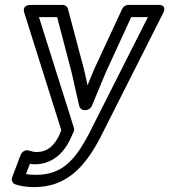

<svg xmlns="http://www.w3.org/2000/svg" viewBox="-20 -536 690 783"><path d="M102 132C109 133 115 134 122 134C192 134 239 89 266 33L280 2C283 -4 283 -11 281 -16L139 -466H213L272 -241C282 -198 292 -151 303 -104C305 -94 315 -87 324 -87H329C340 -87 351 -95 355 -105C374 -150 394 -199 412 -242L515 -466H583L341 13C283 122 230 177 126 177C110 177 96 176 86 174ZM98 78C84 73 69 83 64 96L30 186C25 198 30 212 43 216C64 223 88 227 120 227C251 227 325 145 386 31L645 -482C664 -519 625 -516 625 -516H503C494 -516 483 -510 478 -499L366 -258C356 -235 347 -213 337 -188C332 -211 327 -236 321 -259L257 -500C255 -509 246 -516 236 -516H107C64 -516 80 -481 80 -481L230 -5L221 17C200 59 173 84 128 84C120 84 107 81 98 78Z"/></svg>

Font: Falling Sky
Style: ExtOuObl
Weight: 400
Designer: Paul D. Hunt
Foundry: Adobe Systems Incorporated
Version: Version 1.02